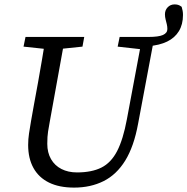

<svg xmlns="http://www.w3.org/2000/svg" viewBox="-20 -838 852 873"><path d="M108 -179Q108 -205 112 -231.5Q116 -258 121 -287L134 -360Q144 -412 153 -463.5Q162 -515 171 -567Q180 -619 188 -670H276L206 -283Q202 -261 198.5 -239.5Q195 -218 195 -184Q195 -144 212 -114.5Q229 -85 259.5 -69.5Q290 -54 330 -54Q397 -54 441 -76Q485 -98 512.5 -151Q540 -204 557 -296L627 -670H682L608 -276Q589 -172 549.5 -108Q510 -44 451 -14.5Q392 15 317 15Q249 15 202.5 -8Q156 -31 132 -74.5Q108 -118 108 -179ZM654 -628V-670Q701 -670 721 -679Q741 -688 741 -706Q741 -717 738.5 -727.5Q736 -738 733 -749.5Q730 -761 730 -773Q730 -792 742.5 -805Q755 -818 774 -818Q782 -818 789.5 -816Q797 -814 806 -807Q809 -797 810.5 -788.5Q812 -780 812 -770Q812 -727 793.5 -696.5Q775 -666 740 -649Q705 -632 654 -628ZM87 -626 96 -670H363L355 -626L230 -613H209ZM515 -626 524 -670H650L643 -613H631Z"/></svg>

Font: Source Serif 4 18pt
Style: Italic
Weight: 400
Italic angle: -12°
Designer: Frank Grießhammer
Foundry: Adobe Systems Incorporated
Version: Version 4.004;hotconv 1.0.116;makeotfexe 2.5.65601